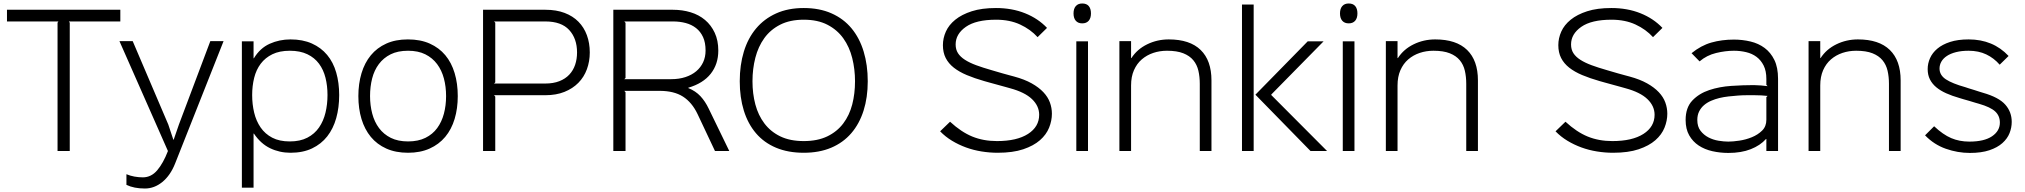

<svg xmlns="http://www.w3.org/2000/svg" viewBox="-20 -866 11611 1101"><path d="M670 -743H375L380 -736V0H310V-736L315 -743H20V-810H670Z M1262 -630 984 72Q957 140 911 177.5Q865 215 811 215Q748 215 705 194V133Q726 142 750.5 146.5Q775 151 799 151Q847 151 881.5 110.5Q916 70 943 0L665 -630H741L945 -152L974 -65H976L1006 -152L1186 -630Z M1925 -321Q1925 -249 1908 -188.5Q1891 -128 1856.5 -84Q1822 -40 1769.5 -15Q1717 10 1646 10Q1583 10 1529 -16Q1475 -42 1436 -100H1434V210H1367V-629H1434V-532H1436Q1471 -590 1526.5 -615Q1582 -640 1646 -640Q1716 -640 1768.5 -616.5Q1821 -593 1856 -551Q1891 -509 1908 -450Q1925 -391 1925 -321ZM1858 -321Q1858 -374 1846.5 -420Q1835 -466 1809.5 -500.5Q1784 -535 1742.5 -555Q1701 -575 1642 -575Q1583 -575 1542 -555Q1501 -535 1475 -500.5Q1449 -466 1437.5 -419.5Q1426 -373 1426 -321Q1426 -268 1437.5 -220Q1449 -172 1474.5 -135Q1500 -98 1541 -76.5Q1582 -55 1642 -55Q1701 -55 1742.5 -76.5Q1784 -98 1809.5 -135Q1835 -172 1846.5 -220Q1858 -268 1858 -321Z M2605 -315Q2605 -244 2587 -184Q2569 -124 2533 -81Q2497 -38 2443.5 -14Q2390 10 2320 10Q2249 10 2195.5 -14Q2142 -38 2106.5 -81Q2071 -124 2053 -183.5Q2035 -243 2035 -315Q2035 -386 2053 -446Q2071 -506 2106.5 -549Q2142 -592 2195 -616Q2248 -640 2319 -640Q2391 -640 2444.5 -616Q2498 -592 2533.5 -549.5Q2569 -507 2587 -447Q2605 -387 2605 -315ZM2538 -315Q2538 -369 2525.5 -416Q2513 -463 2486.5 -498.5Q2460 -534 2419 -554.5Q2378 -575 2320 -575Q2261 -575 2220 -554.5Q2179 -534 2152.5 -498.5Q2126 -463 2114 -416Q2102 -369 2102 -315Q2102 -262 2114.5 -214.5Q2127 -167 2153.5 -131.5Q2180 -96 2221 -75.5Q2262 -55 2320 -55Q2378 -55 2419.5 -75.5Q2461 -96 2487 -131.5Q2513 -167 2525.5 -214Q2538 -261 2538 -315Z M3362 -565Q3362 -514 3345.5 -469Q3329 -424 3296.5 -391Q3264 -358 3216.5 -339Q3169 -320 3107 -320H2813L2820 -312V0H2750V-810H3108Q3170 -810 3217.5 -792Q3265 -774 3297 -741.5Q3329 -709 3345.5 -664Q3362 -619 3362 -565ZM3289 -565Q3289 -645 3244 -694Q3199 -743 3107 -743H2813L2820 -736V-394L2813 -387H3107Q3153 -387 3187.5 -400.5Q3222 -414 3244.5 -438Q3267 -462 3278 -494.5Q3289 -527 3289 -565Z M4162 0H4080L3980 -212Q3948 -279 3896.5 -312Q3845 -345 3762 -345H3560L3567 -337V0H3497V-810H3839Q3893 -810 3940.5 -795.5Q3988 -781 4023 -751.5Q4058 -722 4078.5 -678Q4099 -634 4099 -576Q4099 -498 4055.5 -443Q4012 -388 3927 -363V-361Q3969 -344 3996.5 -314.5Q4024 -285 4044 -243ZM4026 -576Q4026 -622 4011.5 -653.5Q3997 -685 3971.5 -705Q3946 -725 3912 -734Q3878 -743 3839 -743H3560L3567 -735V-419L3560 -412H3829Q3874 -412 3910.5 -424Q3947 -436 3972.5 -457.5Q3998 -479 4012 -509Q4026 -539 4026 -576Z M4956 -400Q4956 -307 4932 -231.5Q4908 -156 4861.5 -102Q4815 -48 4746.5 -19Q4678 10 4589 10Q4499 10 4430 -19Q4361 -48 4315 -102Q4269 -156 4245.5 -231.5Q4222 -307 4222 -400Q4222 -493 4245.5 -570Q4269 -647 4315.5 -702.5Q4362 -758 4430.5 -789Q4499 -820 4589 -820Q4679 -820 4748 -789.5Q4817 -759 4863 -703.5Q4909 -648 4932.5 -570.5Q4956 -493 4956 -400ZM4883 -400Q4883 -469 4867 -533Q4851 -597 4816 -646Q4781 -695 4725 -724Q4669 -753 4589 -753Q4510 -753 4454 -724.5Q4398 -696 4363 -647.5Q4328 -599 4311.5 -535Q4295 -471 4295 -400Q4295 -329 4311.5 -267Q4328 -205 4363.5 -158Q4399 -111 4454.5 -84Q4510 -57 4589 -57Q4668 -57 4724 -84Q4780 -111 4815.5 -158Q4851 -205 4867 -267Q4883 -329 4883 -400Z M6012 -214Q6012 -174 5996 -134Q5980 -94 5943.5 -62Q5907 -30 5847.5 -10Q5788 10 5701 10Q5655 10 5608.5 2.5Q5562 -5 5519.5 -20.5Q5477 -36 5439 -59Q5401 -82 5371 -113L5428 -168Q5492 -109 5555.5 -83Q5619 -57 5697 -57Q5811 -57 5875 -98Q5939 -139 5939 -208Q5939 -258 5898 -297.5Q5857 -337 5772 -360Q5765 -362 5743.5 -368Q5722 -374 5698 -380.5Q5674 -387 5652.5 -393Q5631 -399 5624 -401Q5568 -417 5524 -435.5Q5480 -454 5449.5 -478Q5419 -502 5403 -533.5Q5387 -565 5387 -607Q5387 -647 5404 -685Q5421 -723 5458 -753Q5495 -783 5552.5 -801.5Q5610 -820 5691 -820Q5783 -820 5858 -790Q5933 -760 5984 -706L5930 -653Q5889 -698 5829.5 -725.5Q5770 -753 5692 -753Q5577 -753 5518.5 -712Q5460 -671 5460 -611Q5460 -582 5473.5 -561Q5487 -540 5513.5 -523Q5540 -506 5578 -492Q5616 -478 5665 -464Q5672 -462 5690.5 -456.5Q5709 -451 5730 -445Q5751 -439 5770 -434Q5789 -429 5796 -427Q5855 -411 5896 -388Q5937 -365 5963 -337.5Q5989 -310 6000.5 -278.5Q6012 -247 6012 -214Z M6236 -789Q6236 -762 6223 -747Q6210 -732 6186 -732Q6162 -732 6149 -747Q6136 -762 6136 -789Q6136 -816 6149 -831Q6162 -846 6186 -846Q6211 -846 6223.5 -831Q6236 -816 6236 -789ZM6219 0H6152V-629H6219Z M6927 -405V0H6860V-385Q6860 -426 6852 -460.5Q6844 -495 6823 -520.5Q6802 -546 6765.5 -560.5Q6729 -575 6672 -575Q6630 -575 6593 -562.5Q6556 -550 6527.5 -525.5Q6499 -501 6482.5 -463.5Q6466 -426 6466 -376V0H6399V-630H6466V-533H6468Q6501 -584 6558.5 -612Q6616 -640 6682 -640Q6803 -640 6865 -579.5Q6927 -519 6927 -405Z M7590 0H7495L7179 -323L7479 -629H7570L7270 -324V-321ZM7169 0H7102V-840H7169Z M7764 -789Q7764 -762 7751 -747Q7738 -732 7714 -732Q7690 -732 7677 -747Q7664 -762 7664 -789Q7664 -816 7677 -831Q7690 -846 7714 -846Q7739 -846 7751.5 -831Q7764 -816 7764 -789ZM7747 0H7680V-629H7747Z M8455 -405V0H8388V-385Q8388 -426 8380 -460.5Q8372 -495 8351 -520.5Q8330 -546 8293.5 -560.5Q8257 -575 8200 -575Q8158 -575 8121 -562.5Q8084 -550 8055.5 -525.5Q8027 -501 8010.5 -463.5Q7994 -426 7994 -376V0H7927V-630H7994V-533H7996Q8029 -584 8086.5 -612Q8144 -640 8210 -640Q8331 -640 8393 -579.5Q8455 -519 8455 -405Z M9541 -214Q9541 -174 9525 -134Q9509 -94 9472.5 -62Q9436 -30 9376.5 -10Q9317 10 9230 10Q9184 10 9137.5 2.5Q9091 -5 9048.5 -20.5Q9006 -36 8968 -59Q8930 -82 8900 -113L8957 -168Q9021 -109 9084.5 -83Q9148 -57 9226 -57Q9340 -57 9404 -98Q9468 -139 9468 -208Q9468 -258 9427 -297.5Q9386 -337 9301 -360Q9294 -362 9272.5 -368Q9251 -374 9227 -380.5Q9203 -387 9181.5 -393Q9160 -399 9153 -401Q9097 -417 9053 -435.5Q9009 -454 8978.5 -478Q8948 -502 8932 -533.5Q8916 -565 8916 -607Q8916 -647 8933 -685Q8950 -723 8987 -753Q9024 -783 9081.5 -801.5Q9139 -820 9220 -820Q9312 -820 9387 -790Q9462 -760 9513 -706L9459 -653Q9418 -698 9358.5 -725.5Q9299 -753 9221 -753Q9106 -753 9047.5 -712Q8989 -671 8989 -611Q8989 -582 9002.5 -561Q9016 -540 9042.5 -523Q9069 -506 9107 -492Q9145 -478 9194 -464Q9201 -462 9219.5 -456.5Q9238 -451 9259 -445Q9280 -439 9299 -434Q9318 -429 9325 -427Q9384 -411 9425 -388Q9466 -365 9492 -337.5Q9518 -310 9529.5 -278.5Q9541 -247 9541 -214Z M10176 -414V0H10109V-69H10107Q10074 -32 10019.5 -10.5Q9965 11 9891 11Q9844 11 9799.5 1Q9755 -9 9721 -31.5Q9687 -54 9666.5 -90Q9646 -126 9646 -178Q9646 -249 9684.5 -289.5Q9723 -330 9781.5 -349.5Q9840 -369 9908.5 -373.5Q9977 -378 10037 -378Q10054 -378 10078 -376Q10102 -374 10116 -372L10109 -379V-413Q10109 -459 10093.5 -490Q10078 -521 10052.5 -540Q10027 -559 9993 -567Q9959 -575 9923 -575Q9874 -575 9820.5 -562Q9767 -549 9726 -514L9680 -561Q9734 -605 9793.5 -622Q9853 -639 9923 -639Q9972 -639 10018 -628Q10064 -617 10099 -591Q10134 -565 10155 -522Q10176 -479 10176 -414ZM10116 -316Q10102 -318 10080 -319Q10058 -320 10042 -320Q10021 -320 9996.5 -320Q9972 -320 9946 -318Q9919 -316 9892 -313Q9865 -310 9840 -304Q9815 -298 9792 -288Q9769 -278 9751.5 -263Q9734 -248 9723.5 -227Q9713 -206 9713 -178Q9713 -140 9731.5 -116Q9750 -92 9777 -78Q9804 -64 9835 -59Q9866 -54 9891 -54Q9917 -54 9954 -59.5Q9991 -65 10025.5 -79Q10060 -93 10084.5 -117Q10109 -141 10109 -179V-309Z M10879 -405V0H10812V-385Q10812 -426 10804 -460.5Q10796 -495 10775 -520.5Q10754 -546 10717.5 -560.5Q10681 -575 10624 -575Q10582 -575 10545 -562.5Q10508 -550 10479.5 -525.5Q10451 -501 10434.5 -463.5Q10418 -426 10418 -376V0H10351V-630H10418V-533H10420Q10453 -584 10510.5 -612Q10568 -640 10634 -640Q10755 -640 10817 -579.5Q10879 -519 10879 -405Z M11516 -167Q11516 -134 11503.5 -102.5Q11491 -71 11462.5 -45.5Q11434 -20 11388 -4.5Q11342 11 11276 11Q11206 11 11138 -13Q11070 -37 11019 -90L11071 -142Q11122 -94 11169 -74Q11216 -54 11273 -54Q11358 -54 11403 -84.5Q11448 -115 11448 -163Q11448 -202 11421 -227Q11394 -252 11328 -271Q11323 -272 11307 -277Q11291 -282 11272.5 -287.5Q11254 -293 11237.5 -297.5Q11221 -302 11216 -304Q11174 -316 11140.5 -331Q11107 -346 11083.5 -365.5Q11060 -385 11047 -410.5Q11034 -436 11034 -470Q11034 -502 11047.5 -532.5Q11061 -563 11089.5 -587Q11118 -611 11162.5 -625.5Q11207 -640 11269 -640Q11409 -640 11498 -545L11447 -495Q11414 -533 11370 -554Q11326 -575 11269 -575Q11228 -575 11196.5 -567Q11165 -559 11144 -545Q11123 -531 11112.5 -512.5Q11102 -494 11102 -473Q11102 -435 11138.5 -411Q11175 -387 11250 -366Q11255 -364 11269.5 -359.5Q11284 -355 11300.5 -350Q11317 -345 11331.5 -340Q11346 -335 11351 -334Q11442 -308 11479 -266Q11516 -224 11516 -167Z"/></svg>

Font: TypoPRO Sinkin Sans
Style: 300 Light
Weight: 300
Designer: Keith Bates
Foundry: K-Type
Version: Sinkin Sans (version 1.0)  by Keith Bates   •   © 2014   www